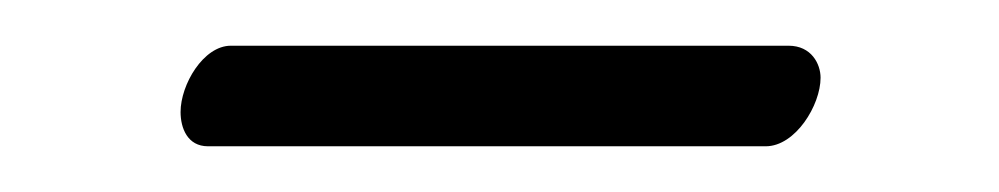

<svg xmlns="http://www.w3.org/2000/svg" viewBox="-20 -593 437 84"><path d="M315 -529C328 -529 339 -547 339 -559C339 -565 335 -573 325 -573H81C69 -573 59 -556 59 -544C59 -537 62 -529 71 -529Z"/></svg>

Font: Libertinus Sans
Style: Regular
Weight: 400
Designer: Philipp H. Poll, Khaled Hosny
Foundry: Caleb Maclennan
Version: Version 7.050;RELEASE